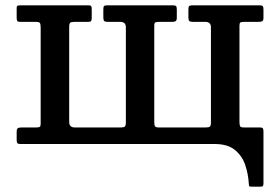

<svg xmlns="http://www.w3.org/2000/svg" viewBox="-20 -540 1048 720"><path d="M452 -437.5Q452 -458 431 -458H385Q374.5 -458 371 -461Q367.5 -464 367.5 -475V-505Q367.5 -514 370 -517Q372.5 -520 381.5 -520H629Q638 -520 640.5 -516.8Q643 -513.5 643 -504V-474Q643 -463.5 638.8 -460.8Q634.5 -458 625 -458H575.5Q566 -458 562.2 -455.8Q558.5 -453.5 558.5 -444V-84.5Q558.5 -71.5 561 -66.8Q563.5 -62 576.5 -62H751Q763 -62 767 -65.2Q771 -68.5 771 -81.5V-437.5Q771 -458 750 -458H704Q694 -458 690.2 -461Q686.5 -464 686.5 -475V-505Q686.5 -514 689.2 -517Q692 -520 700.5 -520H954Q963 -520 965.5 -516.8Q968 -513.5 968 -504V-474Q968 -463.5 963.8 -460.8Q959.5 -458 950 -458H895Q885 -458 881.5 -455.8Q878 -453.5 878 -444V-84.5Q878 -71.5 880.2 -66.8Q882.5 -62 896 -62H955Q963 -62 965.5 -58.8Q968 -55.5 968 -47V146.5Q968 153 966.5 156.5Q965 160 958.5 160H922.5Q915.5 160 914.5 157.8Q913.5 155.5 913 148.5Q911 112.5 899.5 78.5Q888 44.5 860.8 22.2Q833.5 0 784.5 0H56.5Q47.5 0 45 -3.2Q42.5 -6.5 42.5 -16V-46Q42.5 -56.5 46.8 -59.2Q51 -62 60.5 -62H115.5Q125.5 -62 129 -64.2Q132.5 -66.5 132.5 -76V-435.5Q132.5 -448.5 130 -453.2Q127.5 -458 114.5 -458H55.5Q47.5 -458 45 -461.2Q42.5 -464.5 42.5 -473V-509Q42.5 -517.5 46.2 -518.8Q50 -520 58 -520H313Q320.5 -520 322.2 -516.5Q324 -513 324 -504.5V-472.5Q324 -464.5 321.5 -461.2Q319 -458 311.5 -458H259.5Q247.5 -458 243.5 -454.8Q239.5 -451.5 239.5 -438.5V-82.5Q239.5 -62 260.5 -62H432Q444 -62 448 -65.2Q452 -68.5 452 -81.5Z"/></svg>

Font: Besley* Medium
Style: Regular
Weight: 500
Designer: Owen Earl
Foundry: indestructible type*
Version: Version 3.000; ttfautohint (v1.8.3)